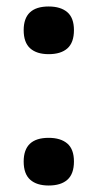

<svg xmlns="http://www.w3.org/2000/svg" viewBox="-20 -566 300 592"><path d="M130 6Q93 6 73 -12Q53 -30 53 -68Q53 -141 130 -141Q167 -141 187.5 -123.5Q208 -106 208 -68Q208 -30 188 -12Q168 6 130 6ZM130 -399Q93 -399 73 -417Q53 -435 53 -473Q53 -546 130 -546Q167 -546 187.5 -528.5Q208 -511 208 -473Q208 -435 188 -417Q168 -399 130 -399Z"/></svg>

Font: Encode Sans Narrow
Style: SemiBold
Weight: 600
Designer: Pablo Impallari, Andres Torresi
Foundry: Pablo Impallari, Andres Torresi
Version: Version 1.000; ttfautohint (v1.00) -l 8 -r 50 -G 200 -x 14 -